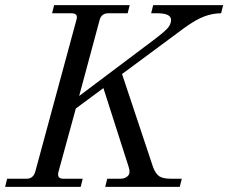

<svg xmlns="http://www.w3.org/2000/svg" viewBox="-30 -732 894 752"><path d="M-10 0 -2 -32H74Q100 -32 108 -59L269 -653Q278 -680 250 -680H174L182 -712H478L470 -680H394Q367 -680 360 -653L280 -356L578 -580Q611 -605 625.5 -620.5Q640 -636 640 -654Q640 -680 586 -680H562L570 -712H844L836 -680Q804 -680 771 -668Q738 -656 691 -622L448 -442L570 -76Q580 -51 594 -41.5Q608 -32 640 -32H682L674 0H382L390 -32H442Q460 -32 471 -43Q482 -54 474 -78L375 -387L267 -307L199 -59Q192 -32 218 -32H294L286 0Z"/></svg>

Font: Old Standard TT
Style: Italic
Weight: 400
Italic angle: -15.2°
Designer: Alexey Kryukov <alexios@thessalonica.org.ru>
Version: Version 2.2